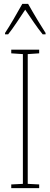

<svg xmlns="http://www.w3.org/2000/svg" viewBox="-20 -970 260 990"><path d="M125 -950H95C71 -906 27 -831 6 -800V-793H22C49 -826 85 -883 110 -920C137 -880 172 -827 200 -793H215V-800C202 -819 151 -903 125 -950ZM182 0V-19L123 -22V-691L182 -695V-714H38V-695L98 -691V-22L38 -19V0Z"/></svg>

Font: Noto Sans Bengali ExtraCondensed Thin
Style: Regular
Weight: 100
Width: 2
Designer: Joana Ranito - Universal Thirst; Jelle Bosma - Monotype Design Team
Foundry: Universal Thirst ehf.
Version: Version 3.000